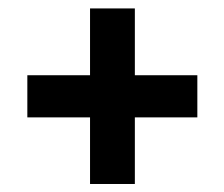

<svg xmlns="http://www.w3.org/2000/svg" viewBox="-20 -544 546 467"><path d="M308 -523.5V-96.5H199V-523.5ZM460 -258.5H46.5V-361H460Z"/></svg>

Font: Anek Devanagari Medium SemiBold
Style: Regular
Weight: 600
Version: Version 1.003